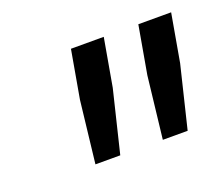

<svg xmlns="http://www.w3.org/2000/svg" viewBox="-57 -780 473 407"><g transform="rotate(-20 179.5 -576.0)"><path d="M98 -452H154L188 -592L207 -700H133L114 -592ZM250 -452H306L340 -592L359 -700H285L266 -592Z"/></g></svg>

Font: Fixel Display
Style: Italic
Weight: 400
Italic angle: -10°
Designer: AlfaBravo + MacPaw
Foundry: Kyrylo Tkachov, Marchela Mozhyna, Serhii Makarenko, Maria Weinstein, Zakhar Kryvoshyya
Version: Version 1.210;Glyphs 3.2 (3217)